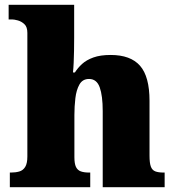

<svg xmlns="http://www.w3.org/2000/svg" viewBox="-20 -780 731 800"><path d="M21 0V-61H25Q45 -61 60.5 -65.5Q76 -70 85 -84.5Q94 -99 94 -128V-643Q94 -668 81.5 -679.5Q69 -691 54 -695Q39 -699 31 -699H16V-760H289V-622Q289 -595 288.5 -568.5Q288 -542 287 -519Q286 -496 284 -478H292Q304 -497 322 -513.5Q340 -530 369 -540.5Q398 -551 441 -551Q524 -551 563.5 -506Q603 -461 603 -360V-131Q603 -101 608.5 -86Q614 -71 627 -66Q640 -61 662 -61H666V0H408V-317Q408 -381 395.5 -416Q383 -451 351 -451Q324 -451 311 -428Q298 -405 294 -370.5Q290 -336 290 -301V-125Q290 -98 296.5 -84.5Q303 -71 316.5 -66Q330 -61 352 -61H356V0Z"/></svg>

Font: Noto Serif Kannada Black
Style: Regular
Weight: 900
Version: Version 2.003